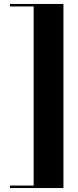

<svg xmlns="http://www.w3.org/2000/svg" viewBox="-20 -800 394 970"><path d="M150 150V-780H300.5V150ZM30 150V137.5H300.5V150ZM30 -767.5V-780H300.5V-767.5Z"/></svg>

Font: Bodoni Moda 18pt
Style: Bold
Weight: 700
Designer: Owen Earl
Foundry: indestructible type
Version: Version 2.004